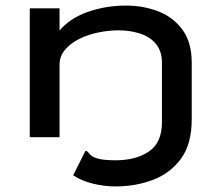

<svg xmlns="http://www.w3.org/2000/svg" viewBox="-20 -493 790 690"><path d="M395 177Q355 177 314 167Q273 157 243 137L287 49Q294 50 297.5 55Q301 60 308.5 66.5Q316 73 336 78Q356 83 396 83Q468 83 515 51.5Q562 20 562 -54V-266Q562 -309 540.5 -335Q519 -361 483 -372.5Q447 -384 406 -384Q371 -384 334 -376.5Q297 -369 265.5 -353.5Q234 -338 214 -314.5Q194 -291 194 -260V0H87V-463H194V-383Q230 -427 295 -450Q360 -473 433 -473Q494 -473 548 -452.5Q602 -432 635.5 -386.5Q669 -341 669 -268V-63Q669 24 631 76.5Q593 129 530.5 153Q468 177 395 177Z"/></svg>

Font: Inconsolata ExtraExpanded SemiBold
Style: Regular
Weight: 600
Width: 8
Monospace: yes
Designer: Raph Levien, Cyreal, Brenton Simpson
Foundry: Raph Levien, Cyreal, Google
Version: Version 3.001; ttfautohint (v1.8.2.53-6de2)